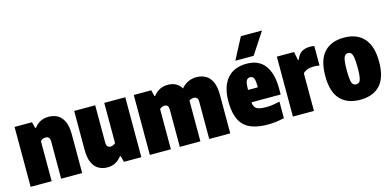

<svg xmlns="http://www.w3.org/2000/svg" viewBox="-74 -1249 3477 1702"><g transform="rotate(-15 1665.0 -398.5)"><path d="M39 0V-550H199L213 -494H221Q269.5 -559 353 -559Q398 -559 434 -539Q470 -519 491 -474Q512 -429 512 -354V0H319V-339Q319 -367.5 308.2 -377.8Q297.5 -388 280 -388Q250.5 -388 232 -368V0Z M743 10Q699 10 663.5 -9.8Q628 -29.5 607 -74Q586 -118.5 586 -193V-550H779V-211Q779 -182.5 789.8 -171.8Q800.5 -161 816 -161Q827.5 -161 840.8 -166.5Q854 -172 862 -181V-550H1055V0H895L881 -56H873Q822 10 743 10Z M1133 0V-550H1293L1307 -494H1315Q1340 -526.5 1372.5 -542.8Q1405 -559 1449 -559Q1486 -559 1517.5 -543.5Q1549 -528 1569.5 -492.5Q1594.5 -524.5 1631 -541.8Q1667.5 -559 1708 -559Q1754 -559 1791 -539.2Q1828 -519.5 1849.5 -474Q1871 -428.5 1871 -352V0H1678V-341Q1678 -368 1666.8 -378Q1655.5 -388 1639 -388Q1616.5 -388 1597 -374Q1597 -369 1597 -364V0H1408V-341Q1408 -368 1397.8 -378Q1387.5 -388 1371 -388Q1359 -388 1346.2 -382.5Q1333.5 -377 1326 -368V0Z M2215 11Q2062 11 1995 -57.5Q1928 -126 1928 -278Q1928 -411 1989.8 -485Q2051.5 -559 2170 -559Q2281 -559 2336.5 -484.2Q2392 -409.5 2392 -272V-217H2123.5Q2127 -174.5 2151.5 -158.2Q2176 -142 2240 -142Q2271 -142 2302.2 -146.8Q2333.5 -151.5 2365 -159V-7Q2324.5 2 2289.2 6.5Q2254 11 2215 11ZM2169 -435Q2145 -435 2134.2 -415Q2123.5 -395 2123 -331H2213Q2212.5 -395 2202.5 -415Q2192.5 -435 2169 -435ZM2081 -610 2185 -808H2379L2249 -610Z M2446 0V-550H2604L2619 -473H2627Q2643.5 -521 2675.8 -540Q2708 -559 2750 -559Q2760.5 -559 2771.8 -557.8Q2783 -556.5 2791 -555V-376Q2778.5 -379 2763.8 -380Q2749 -381 2737 -381Q2706.5 -381 2679.5 -371Q2652.5 -361 2639 -345V0Z M3063 11Q2944.5 11 2880.2 -58Q2816 -127 2816 -271Q2816 -419 2880.2 -489Q2944.5 -559 3063 -559Q3181.5 -559 3245.8 -487.2Q3310 -415.5 3310 -273Q3310 -127.5 3245.8 -58.2Q3181.5 11 3063 11ZM3063 -131Q3080 -131 3091 -141Q3102 -151 3107.5 -181Q3113 -211 3113 -271Q3113 -333 3107.2 -364.2Q3101.5 -395.5 3090.2 -406.2Q3079 -417 3063 -417Q3047 -417 3035.8 -406.5Q3024.5 -396 3018.8 -365Q3013 -334 3013 -273Q3013 -212 3018.5 -181.5Q3024 -151 3035 -141Q3046 -131 3063 -131Z"/></g></svg>

Font: Encode Sans Condensed Condensed Black
Style: Regular
Weight: 900
Width: 3
Designer: Multiple Designers
Foundry: Impallari Type
Version: Version 3.000; ttfautohint (v1.8.3) -l 8 -r 50 -G 200 -x 14 